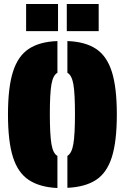

<svg xmlns="http://www.w3.org/2000/svg" viewBox="-20 -933 626 963"><path d="M318 9V-151Q340 -164 348 -211Q356 -258 356 -361Q356 -465 348 -510.5Q340 -556 318 -568V-727Q407 -724 461.5 -688Q516 -652 541 -573Q566 -494 566 -359Q566 -224 541 -145Q516 -66 461.5 -30.5Q407 5 318 9ZM268 -151V10Q180 6 125 -30Q70 -66 45 -145Q20 -224 20 -359Q20 -494 45 -573Q70 -652 124.5 -688Q179 -724 268 -727V-568Q246 -556 238 -510Q230 -464 230 -361Q230 -258 238 -210.5Q246 -163 268 -151ZM111 -913H271V-777H111ZM315 -913H475V-777H315Z"/></svg>

Font: Protest Guerrilla
Style: Regular
Weight: 400
Designer: Octavio Pardo
Foundry: Ashler Design
Version: Version 2.005; ttfautohint (v1.8.4.7-5d5b)